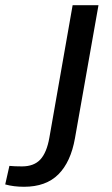

<svg xmlns="http://www.w3.org/2000/svg" viewBox="-150 -520 427 735"><path d="M-130 186 -114 115Q-95 117 -66 117Q-20 117 4.5 90.5Q29 64 39 7L128 -500H227L137 9Q121 100 73.5 147.5Q26 195 -58 195Q-98 195 -130 186Z"/></svg>

Font: Sarabun Medium
Style: Italic
Weight: 500
Italic angle: -10°
Designer: Suppakit Chalermlarp | Katatrad Co.,Ltd.
Foundry: Cadson Demak Co.,Ltd.
Version: Version 1.000; ttfautohint (v1.6)